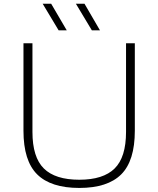

<svg xmlns="http://www.w3.org/2000/svg" viewBox="-20 -964 820 994"><path d="M390.5 9Q243.5 9 172.5 -61.2Q101.5 -131.5 101.5 -287V-740H148V-281Q148 -150 207 -91.8Q266 -33.5 390.5 -33.5Q514.5 -33.5 573.5 -91.8Q632.5 -150 632.5 -281V-740H678V-287Q678 -131.5 607.5 -61.2Q537 9 390.5 9ZM455.5 -807 373 -944.5H417.5L497.5 -807ZM283.5 -807 201 -944.5H245L325.5 -807Z"/></svg>

Font: Encode Sans Exp XLt
Style: Regular
Weight: 200
Width: 7
Designer: Multiple Designers
Foundry: Impallari Type
Version: Version 3.002; ttfautohint (v1.8.3) -l 8 -r 50 -G 200 -x 14 